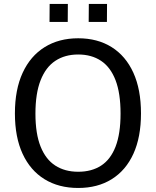

<svg xmlns="http://www.w3.org/2000/svg" viewBox="-20 -923 774 953"><path d="M368.2 10Q271.6 10 201 -33.5Q130.5 -76.9 92.2 -159.6Q54 -242.2 54 -360Q54 -478.6 92.5 -561.8Q131 -645.1 201.6 -689Q272.2 -733 368.2 -733Q464 -733 534 -689.2Q604 -645.4 641.9 -562.2Q679.8 -478.9 679.8 -360Q679.8 -242.4 642.2 -159.8Q604.5 -77.2 534.5 -33.6Q464.6 10 368.2 10ZM368.2 -70.5Q435.1 -70.5 482.1 -101.1Q529.1 -131.7 553.8 -195.7Q578.4 -259.6 578.4 -359Q578.4 -460.1 553.5 -525Q528.5 -589.8 481.5 -621.1Q434.5 -652.5 368.2 -652.5Q302 -652.5 254.5 -621Q207 -589.5 181.5 -524.5Q155.9 -459.5 155.9 -359Q155.9 -259.3 181.5 -195.5Q207 -131.7 254.5 -101.1Q302 -70.5 368.2 -70.5ZM420.2 -814 420.9 -903.4H511.3L510.7 -814ZM225.8 -814 226.4 -903.4H316.8L316.2 -814Z"/></svg>

Font: Public Sans Thin
Style: Regular
Weight: 100
Designer: The Public Sans project authors (U.S. Web Design System). Libre Franklin designed by Pablo Impallari and Rodrigo Fuenzal
Version: Version 1.008